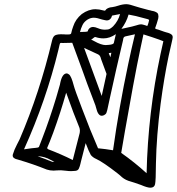

<svg xmlns="http://www.w3.org/2000/svg" viewBox="-20 -832 824 894"><path d="M494.1 -565.4 498.5 -586.4 486.3 -584.5ZM662.6 -25.4Q668.9 -306.2 727.5 -580.6Q735.8 -620.1 740.7 -640.1Q726.6 -646 687.5 -659.2L647.9 -671.9L634.8 -610.8Q619.1 -536.6 599.1 -429Q579.1 -321.3 562.3 -224.4Q545.4 -127.4 544.4 -120.1Q606.9 -76.2 662.6 -25.4ZM545.4 -697.8 550.8 -698.7Q606.4 -710.4 614.7 -713.9Q628.9 -718.8 637.2 -718.8Q642.6 -718.8 659.2 -713.4Q662.1 -711.9 665.5 -710.9Q666 -712.9 668 -715.8Q671.9 -726.6 673.3 -733.9Q673.8 -735.4 674.3 -738.8Q674.3 -742.2 646 -748.5Q612.3 -758.3 578.6 -764.2Q568.8 -729 545.4 -697.8ZM506.3 -132.3Q534.2 -332 576.7 -532.2Q591.3 -602.1 608.4 -672.4Q585.9 -667 564 -662.6Q556.2 -660.6 554.2 -652.8L552.7 -644Q521 -511.2 492.2 -378.4L479.5 -319.8Q478 -313.5 475.6 -306.9Q473.1 -300.3 464.8 -295.9Q458.5 -293 453.6 -293Q436 -293 427.2 -331.1L424.3 -341.3Q379.4 -458 362.8 -506.8L316.4 -632.8Q293.9 -631.8 272 -631.8L264.2 -632.3Q262.2 -632.3 260.3 -631.1Q258.3 -629.9 252.4 -601.6Q194.8 -364.7 91.8 -136.7Q134.8 -143.1 146.7 -143.6Q158.7 -144 161.6 -148.4L176.3 -186.5Q211.4 -277.3 242.2 -379.4L259.3 -439L260.3 -444.8Q269.5 -490.2 291 -490.2Q294.4 -490.2 301.3 -485.4Q312 -477.5 323.2 -434.6Q328.1 -414.6 362.3 -325.7Q399.4 -226.6 436.5 -141.6Q471.7 -138.2 506.3 -132.3ZM318.8 -86.9 351.1 -212.9Q352.1 -218.3 352.1 -223.1Q352.1 -227.1 351.1 -232.2Q350.1 -237.3 346.7 -245.1Q325.7 -294.9 288.1 -400.4Q261.7 -307.1 228 -214.8Q207.5 -160.6 204.3 -154.5Q201.2 -148.4 199.7 -143.6Q199.7 -139.2 205.1 -136.7Q265.1 -113.8 318.8 -86.9ZM233.4 -78.6 216.8 -86.9Q187.5 -104 155.3 -104.5Q189.5 -92.3 223.1 -78.6ZM352.5 -682.6 356 -683.1Q386.7 -683.1 388.7 -686.5Q390.6 -696.8 400.4 -703.1Q406.7 -706.5 413.1 -706.5Q422.4 -706.5 437.3 -700.2Q452.1 -693.8 468.8 -693.8Q472.7 -693.8 482.4 -694.8Q492.2 -695.8 506.8 -709.5Q530.8 -734.9 539.1 -766.6L508.8 -760.7Q505.4 -760.3 503.4 -759.8Q501.5 -759.3 500.5 -756.3V-755.4Q500 -753.4 498 -749.5Q490.7 -736.8 477.1 -736.8Q472.7 -736.8 455.1 -741.2Q431.2 -749.5 416.5 -749.5Q402.3 -749.5 388.2 -741.2Q371.6 -731 364 -715.1Q356.4 -699.2 352.5 -682.6ZM472.2 -622.1Q475.6 -622.1 478.3 -622.6Q481 -623 484.9 -623Q506.8 -624.5 509.8 -631.3Q513.7 -649.4 519.5 -672.9Q491.2 -653.3 461.9 -653.3Q443.4 -653.3 427.2 -658.7L422.9 -659.7Q421.4 -659.7 419.2 -658.4Q417 -657.2 413.8 -654.1Q410.6 -650.9 404.3 -647.9L418.5 -640.6Q451.2 -622.1 472.2 -622.1ZM453.6 -385.3 476.1 -487.8 450.7 -556.6Q449.2 -564 445.8 -570.3Q442.4 -576.7 435.1 -579.6Q402.8 -593.8 371.6 -608.9ZM680.2 42Q666 42 636.7 29.3Q607.4 18.6 577.6 9.8Q555.7 2 539.1 -15.1L525.9 -25.9Q460.4 -76.7 429.2 -91.3Q412.1 -98.6 402.8 -110.4Q393.6 -126.5 378.9 -165.5L356.9 -79.6L354.5 -69.3Q352.1 -58.1 347.2 -47.1Q342.3 -36.1 326.7 -36.1Q318.8 -35.2 311 -35.2Q299.3 -35.2 287.6 -36.9Q275.9 -38.6 264.2 -39.1L245.1 -38.6Q236.8 -37.6 229.5 -37.6Q212.4 -37.6 197.8 -42.5Q134.8 -67.9 68.4 -87.4L63.5 -88.9Q39.1 -93.8 39.1 -107.9Q39.1 -109.9 39.6 -112.3Q46.4 -135.3 59.1 -159.2Q65.9 -171.4 71.3 -183.1Q165.5 -402.3 222.7 -644.5Q227.5 -665.5 240.7 -669.4Q250.5 -672.4 262.2 -672.4Q280.8 -672.4 286.6 -671.4H294.4Q298.3 -671.4 304 -671.9Q309.6 -672.4 311.5 -677.2Q314.9 -693.4 320.8 -709Q331.5 -742.7 360.8 -766.6Q392.1 -789.1 424.8 -789.1Q441.4 -789.1 462.4 -783.2Q465.8 -782.2 467.3 -782.2Q468.8 -782.2 471.7 -784.7Q472.2 -786.6 476.1 -790Q486.8 -797.9 502.9 -798.8Q516.1 -800.8 530.8 -805.7Q551.3 -812.5 568.8 -812.5Q582 -812.5 612.8 -801.8Q624 -797.9 672.4 -785.2Q676.3 -784.7 679.7 -783.7Q683.1 -782.7 686.5 -781.7Q702.1 -779.8 712.9 -771.5Q717.8 -765.6 717.8 -755.9Q717.8 -751.5 716.8 -746.1Q713.9 -733.9 710 -722.7Q707.5 -714.4 704.1 -705.6L702.6 -701.7V-701.2Q702.6 -697.8 707 -696.8Q710.4 -696.8 743.7 -684.6L753.4 -681.6Q774.9 -676.8 781.7 -668Q784.2 -664.1 784.2 -658.2Q784.2 -654.3 782.7 -648.9L778.8 -631.3L765.1 -570.8Q744.1 -470.7 728 -349.6Q708.5 -199.7 706.1 -71.8Q705.6 10.3 702.1 25.4Q698.7 42 680.2 42Z"/></svg>

Font: Third Street
Style: Regular
Weight: 400
Designer: GGBotNet
Foundry: GGBotNet
Version: 0.90